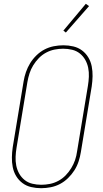

<svg xmlns="http://www.w3.org/2000/svg" viewBox="-20 -981 540 1009"><path d="M196 8Q169 8 143.5 2Q118 -4 98 -19Q78 -34 65 -55.5Q52 -77 47 -102.5Q42 -128 42.5 -154.5Q43 -181 47 -208L104 -553Q108 -578 116.5 -602.5Q125 -627 138.5 -649Q152 -671 171.5 -690Q191 -709 214 -721Q237 -733 262.5 -738Q288 -743 313 -743Q340 -743 365.5 -737Q391 -731 411 -716Q431 -701 444 -679.5Q457 -658 462 -632.5Q467 -607 466.5 -580.5Q466 -554 462 -527L405 -182Q401 -157 393 -132.5Q385 -108 371 -86Q357 -64 337.5 -45Q318 -26 295 -14Q272 -2 246.5 3Q221 8 196 8ZM197 -10Q219 -10 242 -14.5Q265 -19 286.5 -30.5Q308 -42 325 -59.5Q342 -77 354.5 -97.5Q367 -118 374.5 -140Q382 -162 385 -185L442 -530Q446 -554 447 -578Q448 -602 443.5 -624.5Q439 -647 428 -666.5Q417 -686 399.5 -700Q382 -714 359 -719.5Q336 -725 312 -725Q290 -725 267 -720.5Q244 -716 222.5 -704.5Q201 -693 184 -675.5Q167 -658 154.5 -637.5Q142 -617 135 -595Q128 -573 124 -550L67 -205Q63 -181 62 -157Q61 -133 65.5 -110.5Q70 -88 81 -68.5Q92 -49 109.5 -35Q127 -21 150 -15.5Q173 -10 197 -10ZM326 -810 313 -820 431 -961 448 -949Z"/></svg>

Font: Iosevka Curly Slab Thin
Style: Italic
Weight: 100
Italic angle: -9°
Monospace: yes
Designer: Belleve Invis
Foundry: Belleve Invis
Version: Version 22.1.2; ttfautohint (v1.8.4)